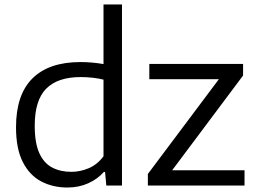

<svg xmlns="http://www.w3.org/2000/svg" viewBox="-20 -828 1142 857"><path d="M280.5 9Q216 9 164 -18.2Q112 -45.5 81.8 -104.8Q51.5 -164 51.5 -260Q51.5 -405.5 125 -478.2Q198.5 -551 339 -551Q366.5 -551 393.2 -548.5Q420 -546 442 -542V-808H524.5V0H454.5L449 -60.5H443.5Q416 -29 374 -10Q332 9 280.5 9ZM298.5 -61Q338 -61 376.2 -77.2Q414.5 -93.5 442 -130.5V-472.5Q421 -478 394 -481Q367 -484 340 -484Q237.5 -484 186.2 -432.2Q135 -380.5 135 -267Q135 -189.5 155.5 -144.5Q176 -99.5 213 -80.2Q250 -61 298.5 -61ZM640 0V-51.5L957 -474.5H646.5V-542.5H1065V-491L748.5 -68H1071.5V0Z"/></svg>

Font: Encode Sans SmExp
Style: Regular
Weight: 400
Width: 6
Designer: Multiple Designers
Foundry: Impallari Type
Version: Version 3.002; ttfautohint (v1.8.3) -l 8 -r 50 -G 200 -x 14 